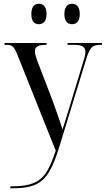

<svg xmlns="http://www.w3.org/2000/svg" viewBox="-20 -765 563 1023"><path d="M364 -636C387 -636 405 -651 405 -690C405 -730 387 -745 364 -745C341 -745 323 -730 323 -690C323 -651 341 -636 364 -636ZM187 -636C210 -636 228 -651 228 -690C228 -730 210 -745 187 -745C164 -745 147 -730 147 -690C147 -651 164 -636 187 -636ZM35 228V238H46C196 238 241 196 297 14L439 -449C459 -513 471 -526 516 -526H523V-536H340V-526H376C419 -526 435 -514 435 -488C435 -478 432 -461 424 -438L355 -210C343 -171 328 -121 313 -75C296 -131 280 -172 259 -232L179 -440C171 -462 166 -480 166 -492C166 -517 185 -526 224 -526H228V-536H4V-526H18C45 -526 56 -516 74 -470L277 38C227 182 196 228 35 228Z"/></svg>

Font: Noto Serif Display SemiCondensed
Style: Regular
Weight: 400
Width: 4
Designer: Monotype Design Team
Foundry: Monotype Imaging Inc.
Version: Version 2.009